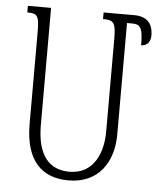

<svg xmlns="http://www.w3.org/2000/svg" viewBox="-52 -760 689 816"><g transform="rotate(5 292.5 -352.0)"><path d="M357 -714V-686C404 -686 412 -675 412 -603V-210C412 -119 374 -27 271 -27C186 -27 133 -83 133 -215V-714H34V-686C79 -686 85 -675 85 -604V-215C85 -55 159 10 270 10C401 10 460 -88 460 -202V-678H482C519 -678 528 -660 528 -589C554 -589 568 -609 568 -633C568 -686 542 -714 487 -714Z"/></g></svg>

Font: Noto Serif Armenian ExtraCondensed Light
Style: Regular
Weight: 300
Width: 2
Designer: Monotype Design Team
Foundry: Monotype Imaging Inc.
Version: Version 2.008